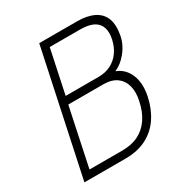

<svg xmlns="http://www.w3.org/2000/svg" viewBox="-165 -820 887 939"><g transform="rotate(-30 278.5 -350.0)"><path d="M403 -700H190L41 0H272Q342 0 392.5 -26Q443 -52 474.5 -99.5Q506 -147 519 -209Q529 -257 522 -295Q515 -333 494.5 -358.5Q474 -384 444 -395Q471 -407 493 -428Q515 -449 530.5 -475.5Q546 -502 552 -532Q563 -589 549 -626Q535 -663 497.5 -681.5Q460 -700 403 -700ZM359 -412H173L225 -658H395Q443 -658 470.5 -644Q498 -630 507 -602Q516 -574 507 -535Q499 -499 479 -471Q459 -443 428.5 -427.5Q398 -412 359 -412ZM279 -42H94L163 -369H360Q408 -369 436 -348Q464 -327 473 -291Q482 -255 472 -211Q461 -156 435 -118Q409 -80 370.5 -61Q332 -42 279 -42Z"/></g></svg>

Font: Advent Pro Light
Style: Italic
Weight: 300
Italic angle: -12°
Version: Version 3.000